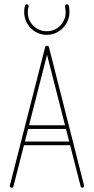

<svg xmlns="http://www.w3.org/2000/svg" viewBox="-20 -878 440 898"><path d="M191 -657Q191 -660 193.5 -662Q196 -664 200 -664Q203 -664 205.5 -661.5Q208 -659 208 -656V-653L43 -7Q43 -4 40.5 -2Q38 0 34 0Q31 0 28.5 -2.5Q26 -5 26 -8Q26 -11 27 -14ZM88 -199Q84 -199 81.5 -201Q79 -203 79 -207Q79 -211 81.5 -213.5Q84 -216 88 -216H311Q315 -216 317.5 -213.5Q320 -211 320 -207Q320 -203 317.5 -201Q315 -199 311 -199ZM107 -275Q103 -275 101 -277Q99 -279 99 -283Q99 -287 101 -289.5Q103 -292 107 -292H293Q297 -292 299.5 -289.5Q302 -287 302 -283Q302 -279 299.5 -277Q297 -275 293 -275ZM373 -11Q373 -10 373 -9.5Q373 -9 373 -9Q373 -6 371 -3Q369 0 366 0Q363 0 360 -2Q357 -4 357 -7L192 -653V-655Q192 -659 194.5 -661.5Q197 -664 200 -664Q204 -664 206.5 -662Q209 -660 209 -657ZM284 -847Q284 -848 284 -848Q284 -848 284 -849Q284 -852 286.5 -855Q289 -858 293 -858Q296 -858 298.5 -856Q301 -854 302 -851Q303 -845 304 -837Q305 -829 305 -822Q305 -793 290.5 -768.5Q276 -744 252 -729.5Q228 -715 199 -715Q170 -715 146 -729Q122 -743 107.5 -767.5Q93 -792 93 -822Q93 -829 94 -837Q95 -845 97 -851Q97 -854 99.5 -856Q102 -858 105 -858Q109 -858 111.5 -855Q114 -852 114 -848Q114 -848 114 -847.5Q114 -847 114 -847Q112 -841 111 -834.5Q110 -828 110 -822Q110 -783 136 -757.5Q162 -732 199 -732Q236 -732 261.5 -758Q287 -784 287 -822Q287 -828 286 -834.5Q285 -841 284 -847Z"/></svg>

Font: Libertine-Super Thin
Style: Regular
Weight: 100
Designer: Bastien Sozeau
Foundry: NBR — Bastien Sozeau
Version: Version 2.003;gftools[0.9.33]